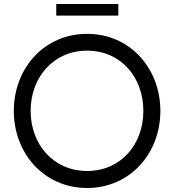

<svg xmlns="http://www.w3.org/2000/svg" viewBox="-20 -929 870 959"><path d="M261 -909V-851H571V-909ZM415 10C629 10 781 -162 781 -375C781 -588 629 -760 415 -760C201 -760 49 -588 49 -375C49 -162 201 10 415 10ZM415 -75C247 -75 133 -208 133 -375C133 -543 247 -676 415 -676C584 -676 696 -543 696 -375C696 -208 584 -75 415 -75Z"/></svg>

Font: Oakes
Style: Regular
Weight: 400
Designer: Samuel Oakes
Foundry: Samuel Oakes
Version: Version 1.003;PS 001.003;hotconv 1.0.88;makeotf.lib2.5.64775